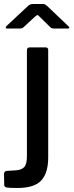

<svg xmlns="http://www.w3.org/2000/svg" viewBox="-63 -766 366 956"><path d="M177 18Q177 95 142.5 132.5Q108 170 24 170Q-19 170 -30.5 167.5Q-42 165 -42 154L-43 100Q-43 95 -40 90.5Q-37 86 -31 85L17 82Q45 80 58 65.5Q71 51 71 12V-515Q71 -530 85 -530H165Q177 -530 177 -516V18ZM187 -631 135 -682Q127 -691 123.5 -691Q120 -691 110 -682L55 -631Q49 -626 45.5 -625Q42 -624 35 -624H-27Q-34 -624 -34.5 -627.5Q-35 -631 -30 -637L75 -735Q80 -740 86 -743Q92 -746 102 -746H151Q159 -746 163.5 -742.5Q168 -739 172 -736L276 -637Q290 -624 274 -624H207Q201 -624 196 -625Q191 -626 187 -631Z"/></svg>

Font: Libre Franklin Thin Medium
Style: Regular
Weight: 500
Version: Version 3.000